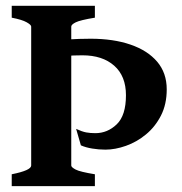

<svg xmlns="http://www.w3.org/2000/svg" viewBox="-20 -635 622 655"><path d="M548.8 -330.1Q548.8 -279.3 529.1 -240.7Q509.3 -202.1 477.8 -176.3Q446.3 -150.4 409.7 -137.5Q373 -124.5 339.4 -124.5Q316.9 -124.5 294.7 -128.2Q272.5 -131.8 255.9 -139.2L239.7 -195.3Q259.8 -186 273.9 -183.3Q288.1 -180.7 305.2 -180.7Q346.7 -180.7 378.2 -210.9Q409.7 -241.2 409.7 -310.1Q409.7 -375.5 369.6 -410.9Q329.6 -446.3 261.2 -446.3Q233.9 -446.3 199.5 -444.1Q165 -441.9 130.4 -438L124.5 -492.2Q210.4 -502.9 289.1 -502.9Q366.7 -502.9 425 -482.9Q483.4 -462.9 516.1 -424.6Q548.8 -386.2 548.8 -330.1ZM20 0V-40.5Q86.4 -53.7 86.4 -70.3V-544.4Q86.4 -550.3 70.8 -559.1Q55.2 -567.9 20 -574.7V-615.2H303.7V-574.7Q253.4 -566.4 238.3 -558.8Q223.1 -551.3 223.1 -544.4V-70.3Q223.1 -64.5 238 -56.6Q252.9 -48.8 303.7 -40.5V0Z"/></svg>

Font: Gentium Book Plus
Style: Bold
Weight: 700
Designer: Victor Gaultney, Annie Olsen, Iska Routamaa, Becca Hirsbrunner
Foundry: SIL International
Version: Version 6.101